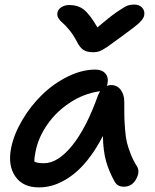

<svg xmlns="http://www.w3.org/2000/svg" viewBox="-20 -812 681 842"><path d="M568.8 -792Q590.3 -792 602.8 -779.1Q615.2 -766.1 612.8 -747.1Q611.3 -732.4 593.5 -714.6Q575.7 -696.8 513.2 -651.9Q498 -641.1 477.5 -626Q457 -610.8 449.2 -605.5Q441.4 -600.1 429.4 -593.5Q417.5 -586.9 408.7 -585Q399.9 -583 388.2 -583Q360.8 -583 345.2 -593.5Q329.6 -604 315.9 -631.8Q301.3 -659.7 283.4 -681.2Q265.6 -702.6 254.2 -711.9Q242.7 -721.2 236.1 -732.4Q229.5 -743.7 231.9 -756.8Q234.9 -771.5 249.8 -780.8Q264.6 -790 284.2 -790Q321.3 -790 347.2 -770.3Q373 -750.5 407.2 -691.9Q461.4 -738.3 495.1 -761.2Q528.8 -784.2 541 -788.1Q553.2 -792 568.8 -792ZM150.9 9.8Q80.1 9.8 46.9 -38.6Q13.7 -86.9 28.8 -163.1Q41 -223.6 77.9 -285.9Q114.7 -348.1 164.8 -396.7Q214.8 -445.3 276.9 -476.1Q338.9 -506.8 397.9 -506.8Q426.8 -506.8 441.9 -490Q457 -473.1 451.2 -443.8L448.2 -435.1Q456.1 -439 466.8 -439Q493.7 -439 509.3 -418.2Q524.9 -397.5 524.9 -366.2Q524.9 -320.8 525.4 -299.1Q525.9 -277.3 528.6 -243.2Q531.2 -209 536.6 -187.3Q542 -165.5 552.5 -138.2Q563 -110.8 579.1 -85Q595.7 -61 577.4 -27.1Q559.1 6.8 522.9 6.8Q494.1 6.8 481.9 -17.1Q457.5 -61 445.1 -105.2Q432.6 -149.4 431.2 -215.8Q406.2 -167 377.7 -128.2Q349.1 -89.4 320.8 -63.7Q292.5 -38.1 262.5 -21.2Q232.4 -4.4 205.1 2.7Q177.7 9.8 150.9 9.8ZM136.2 -148.9Q129.9 -119.1 130.9 -103Q144 -96.2 172.9 -96.2Q233.9 -96.2 296.6 -173.8Q359.4 -251.5 410.2 -395Q417.5 -409.7 418.9 -412.1Q418 -412.1 416 -411.6Q414.1 -411.1 413.1 -411.1Q345.7 -400.9 285.9 -361.3Q226.1 -321.8 187.3 -265.6Q148.4 -209.5 136.2 -148.9Z"/></svg>

Font: Shantell Sans Normal
Style: Italic
Weight: 500
Italic angle: -11.31°
Designer: Stephen Nixon, Anya Danilova, Shantell Martin
Foundry: Arrow Type
Version: Version 1.006;[559af2be0]